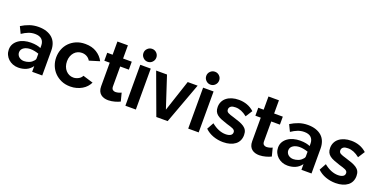

<svg xmlns="http://www.w3.org/2000/svg" viewBox="-20 -1526 4546 2309"><g transform="rotate(20 2252.5 -371.5)"><path d="M381 0V-73Q350 -30 304.5 -10Q259 10 204 10Q166 10 133.5 -3Q101 -16 77 -38Q53 -60 39 -90.5Q25 -121 25 -156Q25 -197 43 -228Q61 -259 92 -281Q123 -303 163.5 -314Q204 -325 248 -325Q291 -325 323.5 -318.5Q356 -312 376 -302V-333Q376 -358 368.5 -378Q361 -398 346.5 -412Q332 -426 310 -433Q288 -440 260 -440Q216 -440 177 -425Q138 -410 95 -381L54 -466Q103 -497 157 -515.5Q211 -534 272 -534Q329 -534 373.5 -519Q418 -504 448.5 -476.5Q479 -449 494.5 -408.5Q510 -368 510 -317V0ZM354 -132Q364 -140 370 -150Q376 -160 376 -169V-230Q351 -239 323 -244.5Q295 -250 270 -250Q248 -250 227 -245Q206 -240 189 -229.5Q172 -219 162 -203.5Q152 -188 152 -167Q152 -150 159 -135Q166 -120 178.5 -109.5Q191 -99 207.5 -93Q224 -87 243 -87Q258 -87 273.5 -90Q289 -93 304 -98.5Q319 -104 332 -112.5Q345 -121 354 -132Z M870 10Q805 10 754.5 -12.5Q704 -35 668 -72Q632 -109 612.5 -158.5Q593 -208 593 -263Q593 -317 612 -366.5Q631 -416 667 -453Q703 -490 753.5 -512Q804 -534 869 -534Q955 -534 1015 -496.5Q1075 -459 1106 -399L975 -359Q958 -388 930 -403.5Q902 -419 867 -419Q839 -419 814 -408Q789 -397 770.5 -376Q752 -355 741.5 -326.5Q731 -298 731 -263Q731 -228 741.5 -198.5Q752 -169 771 -148Q790 -127 814.5 -115.5Q839 -104 868 -104Q886 -104 903 -109Q920 -114 934.5 -122Q949 -130 960 -141.5Q971 -153 977 -166L1108 -126Q1094 -97 1071.5 -72Q1049 -47 1018 -29Q987 -11 950 -0.5Q913 10 870 10Z M1505 -28Q1491 -21 1474 -14.5Q1457 -8 1438 -3Q1419 2 1398 5.5Q1377 9 1356 9Q1328 9 1303.5 2Q1279 -5 1260 -20.5Q1241 -36 1230.5 -60.5Q1220 -85 1220 -120V-422H1151V-524H1220V-693H1354V-524H1465V-422H1354V-165Q1355 -137 1369.5 -125.5Q1384 -114 1404 -114Q1414 -114 1425 -116Q1436 -118 1445.5 -120.5Q1455 -123 1463 -126.5Q1471 -130 1478 -133Z M1574 0V-524H1708V0ZM1561 -671Q1561 -705 1585.5 -729Q1610 -753 1644 -753Q1678 -753 1702 -729Q1726 -705 1726 -671Q1726 -637 1702 -612.5Q1678 -588 1644 -588Q1610 -588 1585.5 -612.5Q1561 -637 1561 -671Z M1970 0 1777 -524H1916L2048 -122L2181 -524H2308L2115 0Z M2378 0V-524H2512V0ZM2365 -671Q2365 -705 2389.5 -729Q2414 -753 2448 -753Q2482 -753 2506 -729Q2530 -705 2530 -671Q2530 -637 2506 -612.5Q2482 -588 2448 -588Q2414 -588 2389.5 -612.5Q2365 -637 2365 -671Z M2826 10Q2759 10 2698 -12Q2637 -34 2593 -77L2641 -164Q2688 -126 2733 -108Q2778 -90 2821 -90Q2860 -90 2883.5 -103.5Q2907 -117 2907 -145Q2907 -159 2899.5 -168.5Q2892 -178 2878 -185Q2864 -192 2843.5 -198Q2823 -204 2797 -212Q2754 -226 2721 -239Q2688 -252 2666 -269Q2644 -286 2633 -309Q2622 -332 2622 -366Q2622 -404 2637 -435Q2652 -466 2680 -488Q2708 -510 2747 -522Q2786 -534 2835 -534Q2890 -534 2939.5 -516.5Q2989 -499 3031 -461L2976 -375Q2937 -406 2901 -420.5Q2865 -435 2828 -435Q2812 -435 2797 -432.5Q2782 -430 2771.5 -423.5Q2761 -417 2754 -406.5Q2747 -396 2747 -381Q2747 -367 2752.5 -357.5Q2758 -348 2770 -341Q2782 -334 2800 -328Q2818 -322 2842 -315Q2889 -301 2925 -287.5Q2961 -274 2986 -257Q3011 -240 3023.5 -216Q3036 -192 3036 -156Q3036 -117 3021.5 -86Q3007 -55 2979.5 -34Q2952 -13 2913 -1.5Q2874 10 2826 10Z M3438 -28Q3424 -21 3407 -14.5Q3390 -8 3371 -3Q3352 2 3331 5.5Q3310 9 3289 9Q3261 9 3236.5 2Q3212 -5 3193 -20.5Q3174 -36 3163.5 -60.5Q3153 -85 3153 -120V-422H3084V-524H3153V-693H3287V-524H3398V-422H3287V-165Q3288 -137 3302.5 -125.5Q3317 -114 3337 -114Q3347 -114 3358 -116Q3369 -118 3378.5 -120.5Q3388 -123 3396 -126.5Q3404 -130 3411 -133Z M3827 0V-73Q3796 -30 3750.5 -10Q3705 10 3650 10Q3612 10 3579.5 -3Q3547 -16 3523 -38Q3499 -60 3485 -90.5Q3471 -121 3471 -156Q3471 -197 3489 -228Q3507 -259 3538 -281Q3569 -303 3609.5 -314Q3650 -325 3694 -325Q3737 -325 3769.5 -318.5Q3802 -312 3822 -302V-333Q3822 -358 3814.5 -378Q3807 -398 3792.5 -412Q3778 -426 3756 -433Q3734 -440 3706 -440Q3662 -440 3623 -425Q3584 -410 3541 -381L3500 -466Q3549 -497 3603 -515.5Q3657 -534 3718 -534Q3775 -534 3819.5 -519Q3864 -504 3894.5 -476.5Q3925 -449 3940.5 -408.5Q3956 -368 3956 -317V0ZM3800 -132Q3810 -140 3816 -150Q3822 -160 3822 -169V-230Q3797 -239 3769 -244.5Q3741 -250 3716 -250Q3694 -250 3673 -245Q3652 -240 3635 -229.5Q3618 -219 3608 -203.5Q3598 -188 3598 -167Q3598 -150 3605 -135Q3612 -120 3624.5 -109.5Q3637 -99 3653.5 -93Q3670 -87 3689 -87Q3704 -87 3719.5 -90Q3735 -93 3750 -98.5Q3765 -104 3778 -112.5Q3791 -121 3800 -132Z M4265 10Q4198 10 4137 -12Q4076 -34 4032 -77L4080 -164Q4127 -126 4172 -108Q4217 -90 4260 -90Q4299 -90 4322.5 -103.5Q4346 -117 4346 -145Q4346 -159 4338.5 -168.5Q4331 -178 4317 -185Q4303 -192 4282.5 -198Q4262 -204 4236 -212Q4193 -226 4160 -239Q4127 -252 4105 -269Q4083 -286 4072 -309Q4061 -332 4061 -366Q4061 -404 4076 -435Q4091 -466 4119 -488Q4147 -510 4186 -522Q4225 -534 4274 -534Q4329 -534 4378.5 -516.5Q4428 -499 4470 -461L4415 -375Q4376 -406 4340 -420.5Q4304 -435 4267 -435Q4251 -435 4236 -432.5Q4221 -430 4210.5 -423.5Q4200 -417 4193 -406.5Q4186 -396 4186 -381Q4186 -367 4191.5 -357.5Q4197 -348 4209 -341Q4221 -334 4239 -328Q4257 -322 4281 -315Q4328 -301 4364 -287.5Q4400 -274 4425 -257Q4450 -240 4462.5 -216Q4475 -192 4475 -156Q4475 -117 4460.5 -86Q4446 -55 4418.5 -34Q4391 -13 4352 -1.5Q4313 10 4265 10Z"/></g></svg>

Font: Rising Sun
Style: Bold
Weight: 700
Designer: Matt McInerney, Pablo Impallari, Rodrigo Fuenzalida (Raleway font), Stephen Hutchings (Greek), Cristiano Sobral (main ch
Foundry: The Rising Sun Project Authors
Version: Version 4.327; ttfautohint (v1.8.4.7-5d5b-dirty)